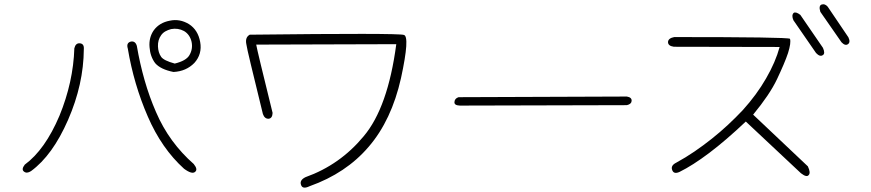

<svg xmlns="http://www.w3.org/2000/svg" viewBox="-20 -829 4040 891"><path d="M785 -495Q725 -507 700 -536Q677 -567 674 -610Q670 -655 694 -689Q720 -724 768 -733Q814 -743 857 -717Q899 -690 909 -634Q919 -578 882 -537Q844 -498 785 -495ZM791 -534Q844 -547 859 -573Q876 -602 869 -635Q861 -669 834 -685Q806 -700 774 -694Q759 -690 747.5 -683.5Q736 -677 728 -666Q712 -644 713 -614Q714 -585 728 -565Q740 -548 791 -534ZM615 -616Q629 -534 651 -457Q673 -380 704 -309Q735 -237 779 -177Q823 -117 879 -68Q899 -43 886 -32Q872 -18 834 -46Q782 -93 740 -153.5Q698 -214 666 -288Q601 -437 573 -604Q565 -630 587 -636Q608 -640 615 -616ZM369 -601Q368 -438 296 -273Q224 -108 124 -35Q104 -22 91 -33Q78 -43 95 -65Q189 -134 256 -292Q320 -448 325 -605Q331 -630 351 -628Q371 -626 369 -601Z M1139 -668Q1828 -676 1854 -667Q1883 -661 1841 -467Q1797 -271 1691 -148Q1586 -25 1417 35Q1384 51 1377 29Q1369 7 1398 -7Q1558 -64 1668 -197Q1780 -330 1819 -624L1169 -622Q1171 -609 1190 -530Q1209 -451 1245 -305Q1244 -280 1227 -278Q1208 -277 1200 -300Q1164 -447 1144.5 -528Q1125 -609 1123 -625Q1117 -656 1139 -668Z M2889 -381Q2913 -377 2911 -360Q2910 -346 2889 -341L2114 -339Q2087 -340 2089 -356Q2090 -372 2108 -378Z M3917 -656Q3928 -633 3915 -624Q3902 -615 3885 -633L3787 -774Q3778 -803 3793 -808Q3808 -813 3821 -798ZM3799 -607Q3811 -580 3798 -573Q3785 -564 3767 -583L3662 -735Q3652 -758 3663 -769Q3673 -776 3694 -760ZM3109 -657Q3636 -657 3646 -649Q3652 -631 3637 -583Q3629 -559 3616 -528.5Q3603 -498 3586 -462Q3569 -426 3541 -384.5Q3513 -343 3475 -297L3729 -57Q3743 -27 3733 -17Q3724 -4 3697 -25L3441 -265Q3348 -177 3271 -119Q3194 -61 3133 -31Q3106 -19 3099 -41Q3092 -61 3118 -74Q3162 -98 3203 -126Q3244 -154 3283 -185Q3322 -216 3358 -249.5Q3394 -283 3427 -318Q3492 -390 3535 -465Q3579 -541 3598 -611L3107 -612Q3079 -616 3080 -635Q3082 -652 3109 -657Z"/></svg>

Font: Yomogi
Style: Regular
Weight: 400
Designer: satsuyako
Foundry: satsuyako
Version: Version 3.100